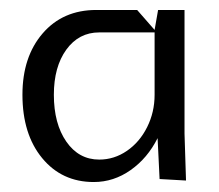

<svg xmlns="http://www.w3.org/2000/svg" viewBox="-20 -360 440 385"><path d="M25 -170Q25 -246 65.5 -293Q106 -340 173 -340H255L290 -300L297 -340H350V-92L353 2L300 -1L296 -83Q276 -43 242 -19Q208 5 168 5Q104 5 64.5 -43Q25 -91 25 -170ZM88 -170Q88 -112 113 -76Q138 -40 179 -40Q209 -40 234.5 -57.5Q260 -75 275 -105Q290 -135 290 -170V-295H179Q138 -295 113 -260.5Q88 -226 88 -170Z"/></svg>

Font: Glametrix
Style: Regular
Weight: 500
Designer: gluk
Foundry: gluk
Version: Version 0.40